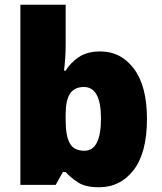

<svg xmlns="http://www.w3.org/2000/svg" viewBox="-20 -780 683 810"><path d="M257 -588Q257 -559 255 -532Q253 -505 250 -482H257Q278 -516 313 -539.5Q348 -563 404 -563Q490 -563 545 -490Q600 -417 600 -278Q600 -136 544 -63Q488 10 398 10Q340 10 309 -10.5Q278 -31 257 -54H245L215 0H66V-760H257ZM334 -413Q294 -413 275.5 -385Q257 -357 257 -298V-271Q257 -207 274.5 -175.5Q292 -144 336 -144Q406 -144 406 -280Q406 -413 334 -413Z"/></svg>

Font: Noto Sans Bengali UI Black
Style: Regular
Weight: 900
Designer: Jelle Bosma - Monotype Design Team
Foundry: Monotype Imaging Inc.
Version: Version 2.003; ttfautohint (v1.8.4.7-5d5b)